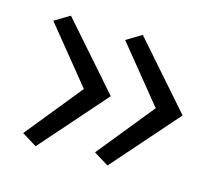

<svg xmlns="http://www.w3.org/2000/svg" viewBox="-69 -629 672 586"><g transform="rotate(15 267.0 -335.5)"><path d="M88 -542 40 -513 184 -336 40 -158 87 -129 269 -336ZM267 -158 314 -129 496 -336 315 -542 267 -513 411 -336Z"/></g></svg>

Font: LT Wave Light
Style: Regular
Weight: 300
Designer: Daniel Lyons
Version: Version 2.5 (Glyphs App)